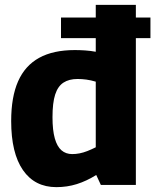

<svg xmlns="http://www.w3.org/2000/svg" viewBox="-20 -760 639 790"><path d="M231 -603V-688H599V-603ZM395 1 376 -40Q336 -15 296 -2.5Q256 10 212 10Q123 10 74.5 -60Q26 -130 26 -262Q26 -361 54.5 -425.5Q83 -490 141 -522Q199 -554 288 -554Q308 -554 330.5 -552.5Q353 -551 374 -547V-740H539V1ZM374 -154V-424Q354 -430 335.5 -432.5Q317 -435 299 -435Q264 -435 241 -420Q218 -405 207 -371Q196 -337 196 -278Q196 -224 205.5 -190.5Q215 -157 233 -141.5Q251 -126 277 -126Q292 -126 307.5 -129Q323 -132 339.5 -138.5Q356 -145 374 -154Z"/></svg>

Font: Georama ExtraCondensed Thin
Style: Bold
Weight: 700
Version: Version 1.001